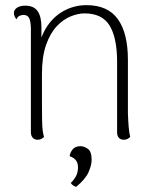

<svg xmlns="http://www.w3.org/2000/svg" viewBox="-20 -534 605 746"><path d="M126 9Q114 9 107 1Q100 -7 100 -20V-426Q99 -454 92.5 -465Q86 -476 71 -476Q65 -476 57 -473Q49 -470 44 -459Q34 -471 34 -483Q34 -496 46 -504Q58 -512 78 -512Q111 -512 126 -491Q141 -470 141 -428V-332L127 -321Q132 -381 158.5 -424.5Q185 -468 226.5 -491Q268 -514 316 -514Q399 -514 438 -459.5Q477 -405 477 -301V-94Q478 -65 480 -40.5Q482 -16 486 -2Q482 2 476 5.5Q470 9 461 9Q449 9 442 1.5Q435 -6 435 -19V-299Q434 -390 405 -436Q376 -482 308 -482Q284 -482 255 -470.5Q226 -459 200.5 -432Q175 -405 159 -359.5Q143 -314 143 -246Q143 -178 143 -135Q143 -92 143.5 -66Q144 -40 146 -26Q148 -12 151 -2Q147 2 141 5.5Q135 9 126 9ZM276 192Q269 190 263.5 186Q258 182 255 177Q270 162 276.5 148Q283 134 283 117Q283 103 278.5 94.5Q274 86 267 81Q260 76 251 73Q251 62 261 48Q271 34 293 34Q306 34 321 44Q336 54 336 87Q336 108 324 135Q312 162 276 192Z"/></svg>

Font: Arima ExtraLight
Style: Regular
Weight: 250
Designer: Joana Correia and Natanael Gama
Foundry: NDISCOVER
Version: Version 1.101;gftools[0.9.23]